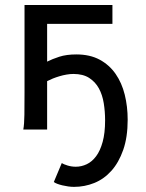

<svg xmlns="http://www.w3.org/2000/svg" viewBox="-20 -518 584 768"><path d="M73.2 0Q77.1 -20.5 77.6 -59.3Q78.1 -98.1 78.1 -148.9V-498H429.7V-422.4H168.5V-271.5Q188.5 -281.7 217 -291Q245.6 -300.3 285.6 -300.3Q339.8 -300.3 378.7 -279.3Q417.5 -258.3 442.4 -222.4Q467.3 -186.5 479 -139.2Q490.7 -91.8 490.7 -39.1Q490.7 30.8 472.9 81.5Q455.1 132.3 425.5 165.3Q396 198.2 357.2 213.9Q318.4 229.5 275.9 229.5Q265.1 229.5 252.9 227.8Q240.7 226.1 229.5 223.4Q218.3 220.7 209.2 217.3Q200.2 213.9 195.3 210L227.1 134.3Q234.4 139.2 250.2 144Q266.1 148.9 283.2 148.9Q305.7 148.9 326.9 138.9Q348.1 128.9 364.5 106.9Q380.9 85 390.6 49.6Q400.4 14.2 400.4 -36.6Q400.4 -71.8 395 -105.2Q389.6 -138.7 375.5 -164.6Q361.3 -190.4 336.7 -206.3Q312 -222.2 273.4 -222.2Q260.7 -222.2 246.3 -219.7Q231.9 -217.3 218 -213.1Q204.1 -209 191.4 -203.9Q178.7 -198.7 168.5 -193.4V0Z"/></svg>

Font: Andika CyrE
Style: Regular
Weight: 400
Designer: Victor Gaultney, Annie Olsen, Julie Remington, Don Collingsworth, Eric Hays, Becca Hirsbrunner
Foundry: SIL International
Version: Version 5.000